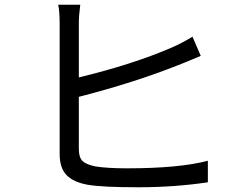

<svg xmlns="http://www.w3.org/2000/svg" viewBox="-20 -789 1040 811"><path d="M319 -769Q313 -723 313 -688V-462Q541 -517 705 -588Q751 -608 793 -634L828 -553Q740 -516 733 -514Q547 -440 313 -380V-160Q313 -124 328.5 -109Q344 -94 383 -86Q434 -78 516 -78Q737 -78 858 -110V-19Q717 2 564 2Q411 2 351 -8.5Q291 -19 261.5 -49Q232 -79 232 -138V-688Q232 -739 226 -769Z"/></svg>

Font: Swei Fan Sans CJK TC
Style: Regular
Weight: 400
Version: Version 2.130